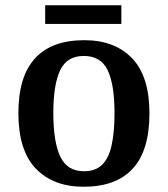

<svg xmlns="http://www.w3.org/2000/svg" viewBox="-20 -701 639 731"><path d="M298 10Q183 10 116.5 -59Q50 -128 50 -270Q50 -410 113.5 -479Q177 -548 301 -548Q417 -548 483 -479Q549 -410 549 -270Q549 -128 485.5 -59Q422 10 298 10ZM300 -49Q343 -49 368.5 -73.5Q394 -98 405 -148Q416 -198 416 -270Q416 -379 390 -433.5Q364 -488 299 -488Q235 -488 209 -433.5Q183 -379 183 -270Q183 -161 209.5 -105Q236 -49 300 -49ZM152 -610V-681H442V-610Z"/></svg>

Font: Noto Serif Armenian SemiBold
Style: Regular
Weight: 600
Version: Version 2.007